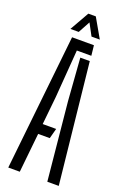

<svg xmlns="http://www.w3.org/2000/svg" viewBox="-178 -1009 699 1065"><g transform="rotate(20 171.0 -477.0)"><path d="M22 0 107.5 -800H236.5L243 -740H157.5L136 -458.5L119 -292H198.5L182.5 -232H114L90 0ZM252.5 0 207.5 -459.5 189 -709.5H245L320 0ZM83 -840.5 147.5 -954H191.5L256.5 -840.5H207.5L170 -910.5L132 -840.5Z"/></g></svg>

Font: Big Shoulders Stencil Display
Style: Regular
Weight: 400
Designer: Patric King
Foundry: XO Type Co
Version: Version 1.000